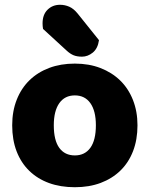

<svg xmlns="http://www.w3.org/2000/svg" viewBox="-20 -767 626 803"><path d="M555 -243Q555 -183 536.5 -135Q518 -87 483.5 -53.5Q449 -20 401 -2Q353 16 293 16Q233 16 185 -1.5Q137 -19 102.5 -52.5Q68 -86 49.5 -134Q31 -182 31 -243Q31 -302 50 -350Q69 -398 103.5 -431.5Q138 -465 186 -483Q234 -501 293 -501Q352 -501 400 -482.5Q448 -464 482.5 -430.5Q517 -397 536 -349Q555 -301 555 -243ZM293 -368Q251 -368 228 -335.5Q205 -303 205 -243Q205 -180 228 -148.5Q251 -117 293 -117Q335 -117 358 -149Q381 -181 381 -243Q381 -303 358 -335.5Q335 -368 293 -368ZM160 -646Q159 -650 158.5 -657.5Q158 -665 158 -669Q158 -706 179 -726.5Q200 -747 231 -747Q251 -747 269.5 -739Q288 -731 305 -710L394 -599Q389 -564 368 -547Q347 -530 323 -530Q302 -530 287.5 -536Q273 -542 258 -556Z"/></svg>

Font: Baloo Bhaina 2 ExtraBold
Style: Regular
Weight: 800
Designer: Yesha Goshar, Manish Minz, Shuchita Grover and Ek Type
Foundry: Ek Type
Version: Version 1.640;hotconv 1.0.111;makeotfexe 2.5.65597; ttfautoh